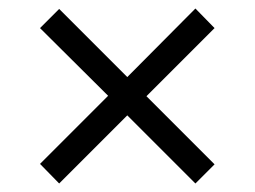

<svg xmlns="http://www.w3.org/2000/svg" viewBox="-20 -584 599 451"><path d="M119 -153 74 -199 234 -359 74 -518 119 -563 279 -403 439 -564 484 -518 324 -358 484 -198 439 -153 279 -313Z"/></svg>

Font: Noto Naskh Arabic Medium
Style: Regular
Weight: 500
Designer: Monotype Design Team, David Williams, Mohamad Dakak and Nizar Qandah
Foundry: Monotype Imaging Inc.
Version: Version 2.016